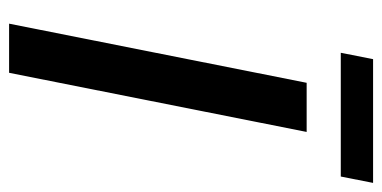

<svg xmlns="http://www.w3.org/2000/svg" viewBox="-229 -611 840 422"><g transform="rotate(90 191.0 -400.0)"><path d="M32 0 162 -654H270L140 0ZM96 -729 110 -800H382L368 -729Z"/></g></svg>

Font: Source Sans 3 ExtraLight SemiBold
Style: Italic
Weight: 600
Italic angle: -11°
Version: Version 3.052;hotconv 1.1.0;makeotfexe 2.6.0